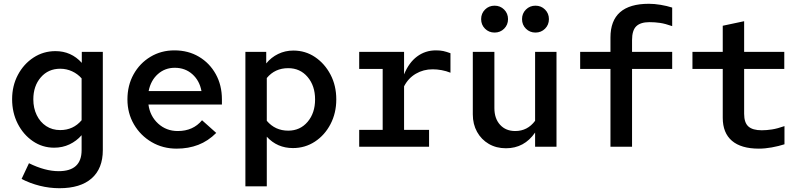

<svg xmlns="http://www.w3.org/2000/svg" viewBox="-20 -775 4240 1014"><path d="M294 219Q241 219 189.5 206Q138 193 94 170L133 87Q218 129 290 129Q411 129 411 18V-61Q384 -30 347 -12.5Q310 5 266 5Q204 5 153.5 -29.5Q103 -64 73.5 -122Q44 -180 44 -251Q44 -322 74.5 -379.5Q105 -437 157 -471Q209 -505 273 -505Q356 -505 412 -443V-501H523V18Q523 115 464 167Q405 219 294 219ZM298 -88Q367 -88 411 -140V-361Q390 -385 360.5 -398.5Q331 -412 298 -412Q235 -412 195.5 -366.5Q156 -321 156 -250Q156 -204 174 -167Q192 -130 224 -109Q256 -88 298 -88Z M913 10Q840 10 781 -24.5Q722 -59 687.5 -118Q653 -177 653 -250Q653 -324 685.5 -382.5Q718 -441 774.5 -475Q831 -509 901 -509Q974 -509 1030.5 -475.5Q1087 -442 1119.5 -383.5Q1152 -325 1152 -250V-223H764Q772 -162 815 -122.5Q858 -83 919 -83Q1000 -83 1047 -140L1122 -73Q1079 -30 1027 -10Q975 10 913 10ZM765 -294H1044Q1034 -349 996 -383Q958 -417 903 -417Q851 -417 813.5 -383.5Q776 -350 765 -294Z M1276 209V-501H1386V-440Q1412 -472 1449 -490Q1486 -508 1529 -508Q1593 -508 1644 -473.5Q1695 -439 1725.5 -381Q1756 -323 1756 -250Q1756 -178 1725.5 -119.5Q1695 -61 1643 -27Q1591 7 1527 7Q1444 7 1389 -53V209ZM1502 -85Q1565 -85 1604.5 -131.5Q1644 -178 1644 -250Q1644 -322 1604.5 -368.5Q1565 -415 1502 -415Q1432 -415 1389 -363V-137Q1433 -85 1502 -85Z M1877 0V-89H2001V-411H1877V-501H2114V-382Q2139 -444 2182.5 -476.5Q2226 -509 2282 -509Q2305 -509 2321 -505.5Q2337 -502 2359 -494V-391Q2337 -400 2312.5 -404.5Q2288 -409 2265 -409Q2216 -409 2176 -385.5Q2136 -362 2114 -319V-89H2246V0Z M2652 8Q2601 8 2561.5 -15Q2522 -38 2499.5 -78.5Q2477 -119 2477 -171V-501H2591V-204Q2591 -149 2621 -116Q2651 -83 2701 -83Q2766 -83 2806 -137V-501H2919V0H2806V-75Q2749 8 2652 8ZM2592 -603Q2562 -603 2541.5 -623.5Q2521 -644 2521 -674Q2521 -704 2541.5 -724.5Q2562 -745 2592 -745Q2622 -745 2642.5 -724.5Q2663 -704 2663 -674Q2663 -644 2642.5 -623.5Q2622 -603 2592 -603ZM2808 -603Q2778 -603 2757.5 -623.5Q2737 -644 2737 -674Q2737 -704 2757.5 -724.5Q2778 -745 2808 -745Q2838 -745 2858.5 -724.5Q2879 -704 2879 -674Q2879 -644 2858.5 -623.5Q2838 -603 2808 -603Z M3204 0V-411H3044V-501H3204V-577Q3204 -755 3407 -755Q3436 -755 3469 -749.5Q3502 -744 3530 -735V-637Q3493 -650 3466 -654Q3439 -658 3410 -658Q3363 -658 3340.5 -636.5Q3318 -615 3318 -563V-501H3530V-411H3318V0Z M3988 10Q3894 10 3845.5 -31.5Q3797 -73 3797 -153V-411H3637V-501H3797V-639L3910 -663V-501H4122V-411H3910V-174Q3910 -127 3932.5 -107Q3955 -87 4003 -87Q4029 -87 4057.5 -91.5Q4086 -96 4123 -109V-13Q4092 -3 4056 3.5Q4020 10 3988 10Z"/></svg>

Font: Red Hat Mono Medium
Style: Regular
Weight: 500
Monospace: yes
Designer: Pentagram, MCKL
Foundry: Pentagram, MCKL
Version: Version 1.023; ttfautohint (v1.8.3)